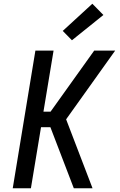

<svg xmlns="http://www.w3.org/2000/svg" viewBox="-20 -1005 640 1025"><path d="M48 0 169 -735H266L212 -409H250L483 -735H595L333 -368L474 0H374L249 -326H199L145 0ZM364 -790 315 -840 473 -985 532 -925Z"/></svg>

Font: Iosevka Custom Medium
Style: Italic
Weight: 500
Italic angle: -9°
Designer: Belleve Invis
Foundry: Belleve Invis
Version: Version 27.0.1